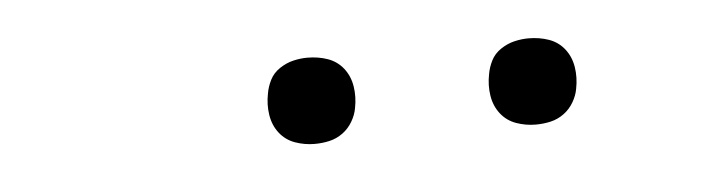

<svg xmlns="http://www.w3.org/2000/svg" viewBox="-24 -767 648 173"><g transform="rotate(-5 300.0 -680.0)"><path d="M456 -641Q447 -641 438.5 -644Q430 -647 424.5 -654Q419 -661 417.5 -670.5Q416 -680 418 -690Q419 -696 422 -702Q425 -708 431 -712Q437 -716 443.5 -717.5Q450 -719 456 -719Q466 -719 474.5 -716Q483 -713 488.5 -706Q494 -699 495.5 -689.5Q497 -680 495 -670Q494 -664 490.5 -658Q487 -652 481.5 -648Q476 -644 469.5 -642.5Q463 -641 456 -641ZM256 -641Q247 -641 238.5 -644Q230 -647 224.5 -654Q219 -661 217.5 -670.5Q216 -680 218 -690Q219 -696 222 -702Q225 -708 231 -712Q237 -716 243.5 -717.5Q250 -719 256 -719Q266 -719 274.5 -716Q283 -713 288.5 -706Q294 -699 295.5 -689.5Q297 -680 295 -670Q294 -664 290.5 -658Q287 -652 281.5 -648Q276 -644 269.5 -642.5Q263 -641 256 -641Z"/></g></svg>

Font: Iosevka Slab XLtExObl
Style: Regular
Weight: 200
Width: 7
Italic angle: -9°
Monospace: yes
Designer: Belleve Invis
Foundry: Belleve Invis
Version: Version 11.1.1; ttfautohint (v1.8.3)